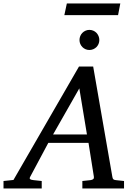

<svg xmlns="http://www.w3.org/2000/svg" viewBox="-73 -1062 766 1082"><path d="M374 -564 226.1 -304.2H417ZM391.1 0V-42L437 -46.9Q459 -49.8 456.1 -65.9L425.8 -256.8H199.2L97.2 -65.9Q91.8 -56.2 96.9 -52.2Q102.1 -48.3 116.2 -46.9L162.1 -42V0H-53.2V-42L2.9 -47.9L372.1 -687H452.1L560.1 -65.9Q561.5 -56.2 565.4 -52Q569.3 -47.9 580.1 -46.9L626 -42V0ZM592.3 -976.6H289.6L303.7 -1042.5H605ZM486.8 -836.4Q486.8 -824.7 482.4 -814.5Q478 -804.2 470.5 -796.6Q462.9 -789.1 452.6 -784.7Q442.4 -780.3 430.7 -780.3Q418.9 -780.3 408.9 -784.7Q398.9 -789.1 391.4 -796.6Q383.8 -804.2 379.4 -814.5Q375 -824.7 375 -836.4Q375 -848.1 379.2 -858.4Q383.3 -868.7 390.9 -876.5Q398.4 -884.3 408.7 -888.9Q418.9 -893.6 430.7 -893.6Q442.4 -893.6 452.6 -889.2Q462.9 -884.8 470.5 -877Q478 -869.1 482.4 -858.6Q486.8 -848.1 486.8 -836.4Z"/></svg>

Font: Charis SIL Afr
Style: Italic
Weight: 400
Italic angle: -11°
Foundry: SIL International
Version: Version 5.000